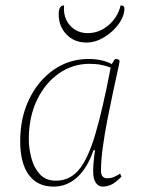

<svg xmlns="http://www.w3.org/2000/svg" viewBox="-20 -681 536 713"><path d="M179 12Q119 12 87 -31.5Q55 -75 55 -157Q55 -244 88.5 -313Q122 -382 179.5 -422Q237 -462 309 -462Q360 -462 395 -443L407 -462Q424 -462 424 -454Q424 -449 417 -418Q410 -387 400 -340Q390 -293 379.5 -240Q369 -187 362 -136Q355 -85 355 -47Q355 -19 378 -19Q392 -19 402.5 -23.5Q413 -28 426 -36L431 -25Q406 0 390.5 6Q375 12 361 12Q346 12 336 -2Q326 -16 326 -44Q326 -64 328 -84Q330 -104 333 -123H327Q305 -58 267 -23Q229 12 179 12ZM87 -163Q87 -132 96 -96Q105 -60 127 -35Q149 -10 188 -10Q238 -10 272 -49.5Q306 -89 333.5 -181Q361 -273 391 -430Q376 -436 356.5 -440Q337 -444 313 -444Q250 -444 199 -408.5Q148 -373 117.5 -310Q87 -247 87 -163ZM301 -523Q256 -523 227 -553Q198 -583 198 -628Q198 -661 218 -661Q214 -616 239.5 -587Q265 -558 306 -558Q348 -558 382.5 -587Q417 -616 428 -661Q442 -661 442 -650Q442 -621 420.5 -591.5Q399 -562 366.5 -542.5Q334 -523 301 -523Z"/></svg>

Font: Petrona Thin
Style: Italic
Weight: 100
Italic angle: -9°
Designer: Ringo R. Seeber
Foundry: Ringo R. Seeber
Version: Version 2.001; ttfautohint (v1.8.3)